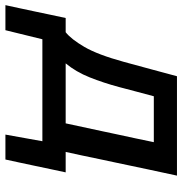

<svg xmlns="http://www.w3.org/2000/svg" viewBox="-74 -534 674 709"><g transform="rotate(90 262.5 -180.0)"><path d="M-72.5 136.5Q-66.5 109.5 -60.8 82.5Q-55 55.5 -49.5 29.5Q-43.5 0.5 -37.2 -29Q-31 -58.5 -25 -86H27.5Q53 -106 81.8 -155.2Q110.5 -204.5 137 -301Q152.5 -359.5 165.5 -406Q178 -452.5 190 -497H557Q545 -442 534 -390Q523 -338 508.5 -269L497.5 -217.5Q489.5 -179 482.8 -147.2Q476 -115.5 469.5 -86H545Q539 -58.5 532.8 -29Q526.5 0.5 520.5 29.5Q514.5 57.5 509 83.5Q503.5 109.5 497.5 136.5H405.5L430 0H53.5L20 136.5ZM230 -283.5Q214.5 -225.5 194.2 -174.8Q174 -124 142.5 -86H364Q376.5 -144 392.5 -218.5L403 -268Q412 -310 419.5 -344.5Q426.5 -379 433.5 -411.5H264Q256 -382 247.8 -351Q239.5 -320 230 -283.5Z"/></g></svg>

Font: Heraclito Medium
Style: Italic
Weight: 500
Italic angle: -12°
Designer: Kostas Bartsokas (font) & Cristiano Sobral (main changes)
Foundry: Kostas Bartsokas (font) & Cristiano Sobral (main changes)
Version: Version 1.00;July 8, 2020;FontCreator 13.0.0.2655 64-bit